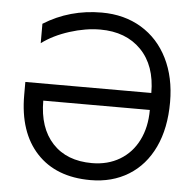

<svg xmlns="http://www.w3.org/2000/svg" viewBox="-50 -729 770 788"><g transform="rotate(5 334.5 -334.5)"><path d="M649 -337Q649 -229 612 -151Q575 -73 507.5 -31.5Q440 10 351 10Q209 10 129.5 -75.5Q50 -161 50 -314V-368H569Q569 -481 506.5 -545Q444 -609 338 -609Q278 -609 212 -588Q146 -567 99 -532V-612Q206 -679 338 -679Q431 -679 501.5 -636.5Q572 -594 610.5 -516.5Q649 -439 649 -337ZM569 -298H130Q130 -186 188.5 -123Q247 -60 351 -60Q416 -60 465.5 -89.5Q515 -119 542 -173Q569 -227 569 -298Z"/></g></svg>

Font: Madhuban Light
Style: Regular
Weight: 300
Designer: jaikishan Patel
Foundry: MagicType
Version: Version 1.000